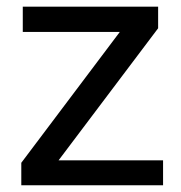

<svg xmlns="http://www.w3.org/2000/svg" viewBox="-20 -548 536 568"><path d="M153.3 -73.7H462.4V0H43V-66.4L334.5 -453.6H47.4V-528.3H447.8V-464.4Z"/></svg>

Font: Vazir FD
Style: Regular-FD
Weight: 400
Designer: Saber Rastikerdar
Foundry: Saber Rastikerdar
Version: Version 30.0.0